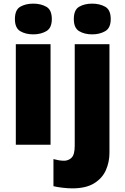

<svg xmlns="http://www.w3.org/2000/svg" viewBox="-20 -796 689 1056"><path d="M163 -776Q204 -776 234.5 -759Q265 -742 265 -691Q265 -642 234.5 -624.5Q204 -607 163 -607Q121 -607 91.5 -624.5Q62 -642 62 -691Q62 -742 91.5 -759Q121 -776 163 -776ZM258 -553V0H67V-553ZM386 -691Q386 -742 415.5 -759Q445 -776 487 -776Q528 -776 558.5 -759Q589 -742 589 -691Q589 -642 558.5 -624.5Q528 -607 487 -607Q445 -607 415.5 -624.5Q386 -642 386 -691ZM377 240Q354 240 324 236.5Q294 233 274 228V79Q290 83 303.5 85.5Q317 88 333 88Q356 88 373.5 71.5Q391 55 391 5V-553H582V45Q582 95 562.5 139.5Q543 184 498 212Q453 240 377 240Z"/></svg>

Font: Noto Sans Syriac Eastern Black
Style: Regular
Weight: 900
Designer: Patrick Giasson and the Monotype Design Team
Foundry: Monotype Imaging Inc.
Version: Version 3.001; ttfautohint (v1.8.4.7-5d5b)